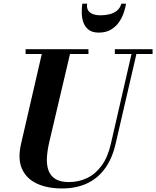

<svg xmlns="http://www.w3.org/2000/svg" viewBox="-20 -1020 858 1054"><path d="M320.5 14.5Q239 14.5 181.8 -12.5Q124.5 -39.5 100.5 -93.8Q76.5 -148 95.5 -230L215.5 -750H370.5L250.5 -240Q239.5 -193 237.5 -153.2Q235.5 -113.5 246.5 -83.8Q257.5 -54 284.5 -37.2Q311.5 -20.5 358 -20.5Q412 -20.5 458 -42.5Q504 -64.5 537.8 -110.5Q571.5 -156.5 588.5 -230L708 -750H735L614.5 -230Q596.5 -151.5 557.5 -96.8Q518.5 -42 459 -13.8Q399.5 14.5 320.5 14.5ZM120.5 -723.5V-750H465.5V-723.5ZM610.5 -723.5V-750H817.5V-723.5ZM522 -841Q486.5 -841 466.2 -857Q446 -873 437.5 -897.8Q429 -922.5 428.8 -949.8Q428.5 -977 432 -1000H458.5Q455 -978.5 463.2 -964.2Q471.5 -950 489.2 -943Q507 -936 532 -936Q557.5 -936 581 -941.8Q604.5 -947.5 622 -961.5Q639.5 -975.5 646 -1000H672Q668.5 -977 659.2 -949.8Q650 -922.5 632.8 -897.8Q615.5 -873 588.5 -857Q561.5 -841 522 -841Z"/></svg>

Font: Bodoni Moda 9pt
Style: Bold Italic
Weight: 700
Italic angle: -13°
Designer: Owen Earl
Foundry: indestructible type
Version: Version 2.004